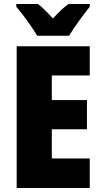

<svg xmlns="http://www.w3.org/2000/svg" viewBox="-20 -1013 515 967"><path d="M167 -833H328C352 -874 402 -942 432 -979V-993H325C301 -976 276 -952 247 -920C218 -951 195 -975 171 -993H62V-979C92 -945 146 -871 167 -833ZM432 -66V-215H241V-362H418V-509H241V-633H432V-780H64V-66Z"/></svg>

Font: Noto Sans Malayalam UI Condensed Black
Style: Regular
Weight: 900
Width: 3
Designer: Jelle Bosma - Monotype Design Team
Foundry: Monotype Imaging Inc.
Version: Version 2.104